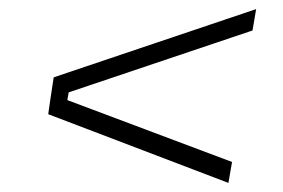

<svg xmlns="http://www.w3.org/2000/svg" viewBox="-20 -540 623 422"><path d="M91 -324 98 -370 543 -520 535 -473 131 -337 128 -320 490 -184 482 -138 86 -289Z"/></svg>

Font: Sora ExtraLight
Style: Italic
Weight: 200
Designer: Jonathan Barnbrook, Juli√°n Moncada
Version: Version 1.000